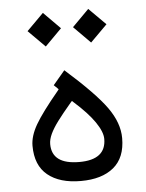

<svg xmlns="http://www.w3.org/2000/svg" viewBox="-49 -683 549 723"><g transform="rotate(-5 225.5 -321.5)"><path d="M248.5 -579.6 311.5 -643.1 375 -579.6 311.5 -516.1ZM76.7 -579.6 140.1 -643.1 203.1 -579.6 140.1 -516.1ZM124.5 -148.4Q124.5 -71.8 228.5 -71.8Q329.1 -71.8 329.1 -150.4Q329.1 -176.8 303.2 -214.6Q277.3 -252.4 225.6 -298.3L220.2 -303.2L215.3 -297.9Q181.2 -257.8 162.4 -232.4Q143.6 -207 134 -186.5Q124.5 -166 124.5 -148.4ZM228 0Q147.9 0 102.8 -36.9Q57.6 -73.7 57.6 -147.9Q57.6 -184.6 82.3 -227.3Q106.9 -270 170.4 -346.2L174.3 -351.6L169.4 -356.4L157.2 -368.2L201.7 -420.9Q312 -323.2 354.2 -264.2Q396.5 -205.1 396.5 -147.5Q396.5 -73.7 352.1 -36.9Q307.6 0 228 0Z"/></g></svg>

Font: Shabnam Light FD-WOL
Style: Light-FD-WOL
Weight: 300
Foundry: DejaVu fonts team - Redesigned by Saber Rastikerdar - Based on Vazir font
Version: Version 5.0.0